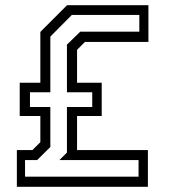

<svg xmlns="http://www.w3.org/2000/svg" viewBox="-20 -720 657 740"><path d="M45 0V-141.5H105L135.5 -172V-273H56V-401H135.5V-597L238.5 -700H552V-558.5H307.5L277 -528V-401H372V-273H277V-141.5H550V0ZM76.5 -39H514V-103H209L238 -132V-307.5H335.5V-364.5H238V-548L289.5 -598H517V-662.5H257L174 -579V-364.5H95.5V-307.5H174V-153.5L123 -103H76.5Z"/></svg>

Font: Tourney Expanded
Style: Regular
Weight: 400
Width: 7
Designer: Tyler Finck
Foundry: Etcetera Type Co
Version: Version 1.010; ttfautohint (v1.8.3)